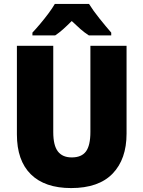

<svg xmlns="http://www.w3.org/2000/svg" viewBox="-20 -947 729 977"><path d="M624 -267Q624 -137 553 -63.5Q482 10 342 10Q208 10 137 -60Q66 -130 66 -263V-714H251V-275Q251 -207 274.5 -176.5Q298 -146 345 -146Q395 -146 417.5 -176.5Q440 -207 440 -276V-714H624ZM433 -927Q454 -893 486.5 -852.5Q519 -812 546 -781V-767H432Q410 -781 389.5 -799Q369 -817 345 -840Q321 -816 301.5 -798.5Q282 -781 261 -767H145V-781Q162 -799 184 -825Q206 -851 226.5 -878.5Q247 -906 259 -927Z"/></svg>

Font: Noto Sans Hebrew SemiCondensed Black
Style: Regular
Weight: 900
Width: 4
Designer: Ben Nathan
Foundry: Google LLC
Version: Version 3.001; ttfautohint (v1.8.4.7-5d5b)